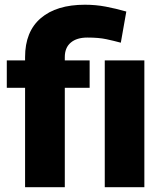

<svg xmlns="http://www.w3.org/2000/svg" viewBox="-20 -780 676 800"><path d="M250 0H84.5V-414.1H8.3V-528.3H84.5V-542Q84.5 -648.4 149.9 -704.3Q215.3 -760.3 334 -760.3Q378.9 -760.3 420.4 -752.4Q461.9 -744.6 506.3 -731.9L483.4 -602.1Q454.6 -609.9 423.1 -616.7Q391.6 -623.5 344.2 -623.5Q299.8 -623.5 274.9 -602.5Q250 -581.5 250 -542V-528.3H353.5V-414.1H250ZM581.5 -528.3V0H416.5V-528.3Z"/></svg>

Font: Vazirmatn RD UI FD Black
Style: Regular
Weight: 900
Designer: Saber Rastikerdar
Foundry: Saber Rastikerdar
Version: Version 33.003